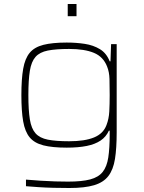

<svg xmlns="http://www.w3.org/2000/svg" viewBox="-20 -731 721 961"><path d="M327 210Q289 210 247.5 209Q206 208 170 205.5Q134 203 110 201V168Q145 171 183 173.5Q221 176 256.5 177Q292 178 321 178Q390 178 431.5 167Q473 156 494 129.5Q515 103 522 57Q529 11 529 -59V-77H525Q511 -46 483.5 -27.5Q456 -9 414 -0.5Q372 8 314 8Q242 8 197 -3.5Q152 -15 128.5 -43.5Q105 -72 96 -123.5Q87 -175 87 -255Q87 -335 96 -386.5Q105 -438 128.5 -466.5Q152 -495 197 -506.5Q242 -518 314 -518Q361 -518 404 -511.5Q447 -505 480 -485Q513 -465 529 -424H533L536 -510H564V-68Q564 11 555.5 64.5Q547 118 522.5 150Q498 182 451 196Q404 210 327 210ZM326 -24Q404 -24 450.5 -43Q497 -62 513 -105Q525 -136 527 -172.5Q529 -209 529 -255Q529 -300 528 -335.5Q527 -371 516 -398Q497 -447 450 -466.5Q403 -486 326 -486Q260 -486 219.5 -478Q179 -470 158 -446.5Q137 -423 129.5 -377Q122 -331 122 -255Q122 -179 129.5 -133Q137 -87 158 -63.5Q179 -40 219.5 -32Q260 -24 326 -24ZM319 -650V-711H363V-650Z"/></svg>

Font: Saira Expanded Thin
Style: Regular
Weight: 250
Width: 7
Designer: Hector Gatti with collaboration of the Omnibus-Type team
Foundry: Omnibus-Type
Version: Version 1.101